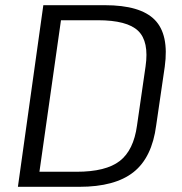

<svg xmlns="http://www.w3.org/2000/svg" viewBox="-20 -720 700 740"><path d="M147 -700H384Q521 -700 576.5 -643.5Q632 -587 615 -463L582 -237Q566 -113 494.5 -56.5Q423 0 286 0H49ZM132 -58H275Q388 -58 441.5 -99.5Q495 -141 508 -236L541 -464Q555 -560 512.5 -601Q470 -642 357 -642H215Z"/></svg>

Font: Pathway Extreme 8pt Thin 12pt Light
Style: Italic
Weight: 300
Italic angle: -8°
Version: Version 1.001;gftools[0.9.26]